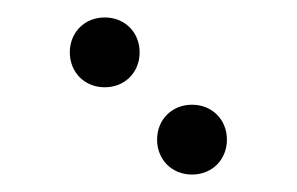

<svg xmlns="http://www.w3.org/2000/svg" viewBox="-20 -810 340 220"><path d="M100 -710C123 -710 140 -727 140 -750C140 -773 123 -790 100 -790C77 -790 60 -773 60 -750C60 -727 77 -710 100 -710ZM200 -610C223 -610 240 -627 240 -650C240 -673 223 -690 200 -690C177 -690 160 -673 160 -650C160 -627 177 -610 200 -610Z"/></svg>

Font: TINY 5x3 80
Style: Regular
Weight: 200
Designer: Jack Halten Fahnestock
Foundry: Velvetyne Type Foundry
Version: Version 1.002;hotconv 1.0.109;makeotfexe 2.5.65596